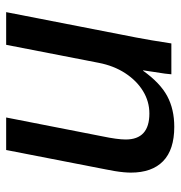

<svg xmlns="http://www.w3.org/2000/svg" viewBox="-2 -566 578 614"><g transform="rotate(-90 287.0 -259.0)"><path d="M367.7 -90.3Q328.6 -35.6 286.6 -13.2Q244.6 9.3 188.5 9.3Q115.2 9.3 78.6 -26.4Q42 -62 42 -129.4Q42 -139.2 43.2 -152.6Q44.4 -166 46.9 -180.9Q49.3 -195.8 52.2 -209.5L114.3 -528.3H218.3L158.2 -221.7Q147.9 -172.4 147.9 -146Q147.9 -70.3 231 -70.3Q269.5 -70.3 302.7 -90.6Q335.9 -110.8 359.9 -147.5Q383.8 -184.1 393.1 -232.4L450.7 -528.3H555.2L474.1 -112.8Q469.7 -90.8 465.1 -62.7Q460.4 -34.7 455.1 0H356.4Q356.4 -3.4 358.6 -20.8Q360.8 -38.1 364.3 -58.3Q367.7 -78.6 369.1 -90.3Z"/></g></svg>

Font: Arimo Medium
Style: Italic
Weight: 500
Italic angle: -12°
Designer: Steve Matteson
Foundry: Monotype Imaging Inc.
Version: Version 1.33